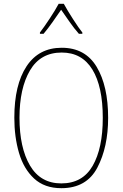

<svg xmlns="http://www.w3.org/2000/svg" viewBox="-20 -975 643 1005"><path d="M287 -955Q270 -923 240 -877.5Q210 -832 189 -805V-798H208Q230 -824 255.5 -860Q281 -896 300 -924Q320 -895 344.5 -860Q369 -825 393 -798H411V-805Q393 -827 362.5 -874.5Q332 -922 314 -955ZM303 -725Q183 -725 119 -628Q55 -531 55 -359Q55 -258 79.5 -174.5Q104 -91 158.5 -40.5Q213 10 301 10Q433 10 489.5 -97.5Q546 -205 546 -358Q546 -525 486 -625Q426 -725 303 -725ZM303 -700Q409 -700 463.5 -611Q518 -522 518 -358Q518 -199 465 -107Q412 -15 301 -15Q192 -15 137 -108.5Q82 -202 82 -359Q82 -513 137 -606.5Q192 -700 303 -700Z"/></svg>

Font: Noto Sans Display SemiCondensed Thin
Style: Regular
Weight: 250
Width: 4
Designer: Monotype Design team
Foundry: Monotype Imaging Inc.
Version: 1.000